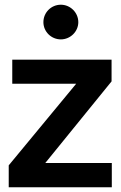

<svg xmlns="http://www.w3.org/2000/svg" viewBox="-20 -794 511 814"><path d="M17 0H454V-103H172L453 -449V-541H32V-439H303L17 -93ZM164 -700C164 -660 197 -627 238 -627C278 -627 312 -660 312 -700C312 -741 278 -774 238 -774C197 -774 164 -741 164 -700Z"/></svg>

Font: Mluvka SemiBold
Style: Regular
Weight: 600
Designer: Modified by Jiří Krblich, Original typeface by Gumpita Rahayu
Foundry: Gumpita Rahayu & Jiří Krblich
Version: Version 2.000;Glyphs 3.1.1 (3134)